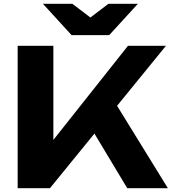

<svg xmlns="http://www.w3.org/2000/svg" viewBox="-20 -991 904 1011"><path d="M73 0V-750H261V-152L210 -190L654 -750H854L243 0ZM432 -363 568 -480 864 0H650ZM555 -806H357L206 -971H361L498 -867H414L551 -971H706Z"/></svg>

Font: Unbounded SemiBold
Style: Regular
Weight: 600
Designer: Luke Prowse, Jean-Baptiste Morizot, Fátima Lázaro, Florian Runge
Foundry: NaN
Version: Version 1.700